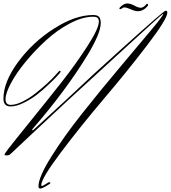

<svg xmlns="http://www.w3.org/2000/svg" viewBox="-20 -872 990 1113"><path d="M676 -830Q698 -852 717 -852Q736 -852 759 -839.5Q782 -827 796.5 -827Q811 -827 829 -848Q830 -850 834 -850Q838 -850 838 -844.5Q838 -839 837 -838Q811 -807 779 -807Q763 -807 738 -818Q713 -829 703 -829Q693 -829 688 -824Q683 -819 677.5 -819Q672 -819 672 -822.5Q672 -826 676 -830ZM41 -255Q0 -255 0 -300Q0 -397 84.5 -512Q169 -627 292.5 -706Q416 -785 520 -785Q545 -785 554.5 -774Q564 -763 564 -738Q564 -680 488 -554Q362 -347 170 -126Q167 -123 167 -119.5Q167 -116 169 -116Q171 -116 177 -122Q423 -347 452 -376Q481 -405 705.5 -607.5Q930 -810 940 -810Q950 -810 950 -799Q950 -763 836 -613.5Q722 -464 584.5 -302Q447 -140 333 11.5Q219 163 219 202Q219 206 223.5 206Q228 206 245 195Q262 184 264 184Q272 184 272 189Q272 191 268 194Q227 221 214 221Q203 221 203 208Q203 155 277.5 36Q352 -83 458 -216.5Q564 -350 670.5 -476.5Q777 -603 851.5 -692Q926 -781 926 -790Q926 -791 924 -791Q922 -791 860 -735Q798 -679 707 -595.5Q616 -512 527 -430.5Q438 -349 367 -284Q296 -219 170 -100.5Q44 18 43 19Q33 29 19.5 29Q6 29 6 24.5Q6 20 28 -9Q50 -38 153.5 -166Q257 -294 337 -395.5Q417 -497 485 -602Q553 -707 553 -746Q553 -762 545.5 -768.5Q538 -775 520 -775Q458 -775 384.5 -736Q311 -697 247 -638.5Q183 -580 129 -514.5Q75 -449 43.5 -390Q12 -331 12 -297.5Q12 -264 42.5 -264Q73 -264 112.5 -284Q152 -304 187 -332Q260 -390 301 -436L319 -456Q324 -462 327.5 -462Q331 -462 331 -457.5Q331 -453 325 -446.5Q319 -440 307.5 -427Q296 -414 261 -381Q226 -348 193 -322.5Q160 -297 117.5 -276Q75 -255 41 -255Z"/></svg>

Font: Herr Von Muellerhoff
Style: Regular
Weight: 400
Version: Version 1.000